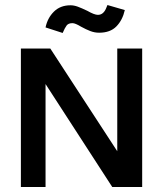

<svg xmlns="http://www.w3.org/2000/svg" viewBox="-20 -743 648 763"><path d="M63 0ZM63 0H161V-409L426 0H545V-550H446V-142L180 -550H63ZM161 -634 229 -612Q238 -633 245 -642Q252 -651 268 -651Q279 -651 302 -637Q322 -626 339 -619.5Q356 -613 374 -613Q418 -613 442.5 -638Q467 -663 476 -703L407 -723Q406 -720 401 -708.5Q396 -697 388 -690.5Q380 -684 369 -684Q355 -684 327 -700Q304 -711 289 -716.5Q274 -722 260 -722Q220 -722 194.5 -697Q169 -672 161 -634Z"/></svg>

Font: Cambay Devanagari
Style: Regular
Weight: 700
Designer: Pooja Saxena
Foundry: Pooja Saxena
Version: Version 1.095;PS 001.095;hotconv 1.0.70;makeotf.lib2.5.58329